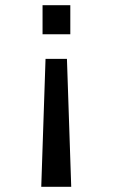

<svg xmlns="http://www.w3.org/2000/svg" viewBox="-20 -520 440 740"><path d="M251 -388H144V-500H251ZM238 -293 254.5 200H139L155.5 -293Z"/></svg>

Font: Trispace SemiCondensed
Style: Regular
Weight: 400
Width: 4
Designer: Tyler Finck
Foundry: Etcetera Type Company
Version: Version 1.210; ttfautohint (v1.8.3)